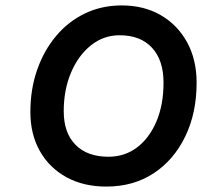

<svg xmlns="http://www.w3.org/2000/svg" viewBox="-20 -680 745 708"><path d="M92 -267Q92 -351 117 -422.5Q142 -494 187 -547.5Q232 -601 293.5 -630.5Q355 -660 429 -660Q511 -660 573 -624Q635 -588 670 -524Q705 -460 705 -375Q705 -263 663 -176.5Q621 -90 546.5 -41Q472 8 372 8Q288 8 225 -26.5Q162 -61 127 -123Q92 -185 92 -267ZM583 -375Q583 -458 540.5 -504Q498 -550 421 -550Q362 -550 315.5 -513Q269 -476 242 -412.5Q215 -349 215 -270Q215 -190 258.5 -146Q302 -102 380 -102Q440 -102 485.5 -136.5Q531 -171 557 -232.5Q583 -294 583 -375Z"/></svg>

Font: Overused Grotesk SemiBold
Style: Italic
Weight: 600
Italic angle: -10°
Version: Version 0.003